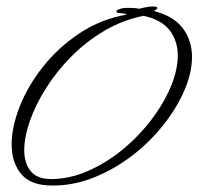

<svg xmlns="http://www.w3.org/2000/svg" viewBox="-20 -567 614 594"><path d="M144 7Q136 7 128 6.5Q120 6 112 5Q63 -2 39.5 -36.5Q16 -71 16 -120Q16 -174 41 -237.5Q66 -301 113 -360.5Q160 -420 226 -464Q292 -508 373 -522Q363 -526 353.5 -526.5Q344 -527 345 -527Q340 -529 340 -532Q340 -535 347.5 -538Q355 -541 362 -542Q373 -543 387 -542.5Q401 -542 411 -540Q422 -543 433 -545Q444 -547 452 -547Q467 -547 467 -542Q467 -539 456 -533Q518 -517 546 -479Q574 -441 574 -391Q574 -342 550.5 -287.5Q527 -233 485.5 -180.5Q444 -128 389.5 -86Q335 -44 272 -18.5Q209 7 144 7ZM137 -13Q195 -13 252 -38Q309 -63 359 -104Q409 -145 447.5 -195.5Q486 -246 508 -298Q530 -350 530 -396Q530 -440 505 -473Q480 -506 424 -518Q359 -505 302.5 -471.5Q246 -438 200.5 -392Q155 -346 122.5 -294.5Q90 -243 72.5 -193Q55 -143 55 -103Q55 -66 71.5 -42Q88 -18 122 -14Q126 -14 129.5 -13.5Q133 -13 137 -13Z"/></svg>

Font: Moon Dance
Style: Regular
Weight: 400
Designer: Robert E. Leuschke
Foundry: Robert E. Leuschke
Version: Version 1.010; ttfautohint (v1.8.3)